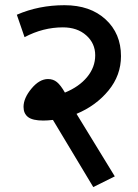

<svg xmlns="http://www.w3.org/2000/svg" viewBox="-20 -670 540 753"><path d="M149.6 -197.2Q108.2 -197.2 90.2 -210.8Q72.3 -224.5 72.3 -250.8Q72.3 -285.1 103.4 -322.5Q134.5 -360 168.4 -360Q188.6 -360 203.2 -348.1Q217.9 -336.2 234.6 -306.9Q290.2 -329.6 321.8 -368Q353.4 -406.5 353.4 -453.2Q353.4 -500 318.3 -531.3Q283.1 -562.7 226.5 -562.7Q149.1 -562.7 76.3 -524.3L46 -612.2Q132 -649.6 232.8 -649.6Q333.7 -649.6 394.1 -594Q454.5 -538.4 454.5 -449.9Q454.5 -374.6 405.5 -315Q356.4 -255.3 280.1 -223.5L430.2 21.7L345.8 63.7L187.6 -199.7Q166.3 -197.2 149.6 -197.2Z"/></svg>

Font: Khula SemiBold
Style: Regular
Weight: 600
Designer: Erin McLaughlin, Steve Matteson
Version: Version 1.002;PS 1.0;hotconv 1.0.72;makeotf.lib2.5.5900; ttf